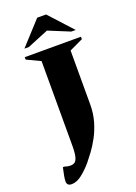

<svg xmlns="http://www.w3.org/2000/svg" viewBox="-189 -935 837 1181"><g transform="rotate(-20 229.5 -344.5)"><path d="M66 173Q35 173 35 144Q35 130 39.5 106Q44 82 50 56H60Q73 60 80.5 61.5Q88 63 98 63Q114 63 125.5 55.5Q137 48 143.5 24Q150 0 150 -49V-602L61 -644V-660H429V-644L340 -602V-249Q340 -190 325 -138.5Q310 -87 287 -44.5Q264 -2 240 30Q216 62 199 83Q169 118 134.5 145.5Q100 173 66 173ZM77 -710 216 -862H274L413 -710H384L245 -767L106 -710Z"/></g></svg>

Font: Spectral ExtraBold
Style: Regular
Weight: 800
Designer: Jean-Baptiste Levee
Foundry: Production Type
Version: Version 2.001